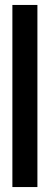

<svg xmlns="http://www.w3.org/2000/svg" viewBox="-20 -755 201 775"><path d="M30 0V-735H131V0Z"/></svg>

Font: League Gothic
Style: Regular
Weight: 400
Designer: The League of Moveable Type
Version: Version 2.001